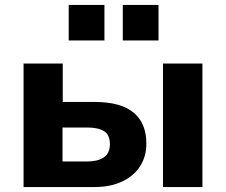

<svg xmlns="http://www.w3.org/2000/svg" viewBox="-20 -754 911 774"><path d="M75 0V-498H233V-343H362Q466 -343 518 -300.5Q570 -258 570 -175Q570 -123 544.5 -83.5Q519 -44 472 -22Q425 0 361 0ZM232 -103H331Q374 -103 398.5 -119.5Q423 -136 423 -173Q423 -211 399 -225.5Q375 -240 331 -240H232ZM637 0V-498H796V0ZM475 -591V-734H619V-591ZM257 -591V-734H401V-591Z"/></svg>

Font: Nunito Sans 9pt ExtraBold
Style: Regular
Weight: 800
Version: Version 3.101;gftools[0.9.27]